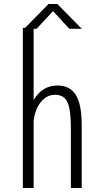

<svg xmlns="http://www.w3.org/2000/svg" viewBox="-20 -939 490 959"><path d="M94 0V-800H105.5L222.5 -919H266.5L388.5 -795H326.5L245 -883.5L162.5 -795H148V-439.5Q191.5 -512 267 -512Q329 -512 358.5 -465.2Q388 -418.5 388 -314V0H334V-303Q334 -389 317.5 -427.2Q301 -465.5 254.5 -465.5Q213 -465.5 184 -429.2Q155 -393 148 -336V0Z"/></svg>

Font: League Mono Condensed UltraLight
Style: Regular
Weight: 200
Width: 1
Designer: Tyler Finck
Foundry: The League of Moveable Type / Tyler Finck
Version: Version 2.210